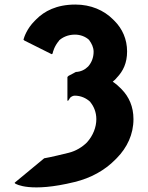

<svg xmlns="http://www.w3.org/2000/svg" viewBox="-20 -797 652 843"><path d="M211 -562C212 -569 219 -595 239 -618V-619C254 -633 278 -645 309 -645C332 -645 355 -637 372 -621V-620C382 -607 391 -589 391 -570C391 -544 382 -522 367 -505C353 -491 335 -482 313 -481L281 -464L276 -459V-356L278 -354L281 -357C282 -358 285 -364 288 -368C293 -373 301 -377 308 -377C334 -377 358 -367 377 -349V-348C392 -330 403 -304 403 -274C403 -239 389 -202 362 -172C342 -152 314 -134 281 -126C200 -106 180 -103 174 -102L47 3L44 6L47 9C50 11 113 50 308 2C378 -15 440 -49 486 -96L493 -103C538 -149 566 -207 566 -274C566 -329 546 -372 515 -404L508 -411C499 -420 491 -427 480 -435L475 -438L479 -442C481 -444 483 -445 485 -447L493 -456C521 -485 538 -521 538 -571C538 -625 517 -671 483 -705L476 -712C436 -752 379 -777 311 -777C227 -777 174 -747 140 -713L132 -705C98 -671 86 -634 83 -623L87 -619L207 -559Z"/></svg>

Font: Hussar Woodtype
Style: Bd
Weight: 900
Foundry: Cannot Into Space Fonts
Version: Version 1.07